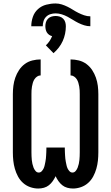

<svg xmlns="http://www.w3.org/2000/svg" viewBox="-20 -1077 640 1105"><path d="M200 8Q177 8 154 0Q131 -8 113 -24Q95 -40 83.5 -61.5Q72 -83 65.5 -106Q59 -129 56.5 -152.5Q54 -176 54 -200V-535Q54 -559 57 -583Q60 -607 68 -630Q76 -653 89.5 -673.5Q103 -694 122.5 -708.5Q142 -723 166 -729Q190 -735 214 -735V-643Q203 -643 193.5 -636.5Q184 -630 178 -620.5Q172 -611 169 -600.5Q166 -590 164 -579Q162 -568 161.5 -557Q161 -546 161 -535V-200Q161 -189 161.5 -178Q162 -167 163 -156Q164 -145 166.5 -134Q169 -123 173 -112.5Q177 -102 184.5 -93Q192 -84 203 -84Q213 -84 220 -91.5Q227 -99 231 -107.5Q235 -116 237 -125.5Q239 -135 241 -144.5Q243 -154 244 -163.5Q245 -173 245.5 -182.5Q246 -192 246.5 -201.5Q247 -211 247 -221V-228H353V-221Q353 -211 353.5 -201.5Q354 -192 354.5 -182.5Q355 -173 356 -163.5Q357 -154 359 -144.5Q361 -135 363 -125.5Q365 -116 369 -107.5Q373 -99 380 -91.5Q387 -84 397 -84Q408 -84 415.5 -93Q423 -102 427 -112.5Q431 -123 433.5 -134Q436 -145 437 -156Q438 -167 438.5 -178Q439 -189 439 -200V-535Q439 -546 438.5 -557Q438 -568 436 -579Q434 -590 431 -600.5Q428 -611 422 -620.5Q416 -630 406.5 -636.5Q397 -643 386 -643V-735Q410 -735 434 -729Q458 -723 477.5 -708.5Q497 -694 510.5 -673.5Q524 -653 532 -630Q540 -607 543 -583Q546 -559 546 -535V-200Q546 -176 543.5 -152.5Q541 -129 534.5 -106Q528 -83 516.5 -61.5Q505 -40 487 -24Q469 -8 446 0Q423 8 400 8Q383 8 367 3.5Q351 -1 338.5 -11Q326 -21 316.5 -34.5Q307 -48 300 -63Q293 -48 283.5 -34.5Q274 -21 261.5 -11Q249 -1 233 3.5Q217 8 200 8ZM160 -926Q160 -953 169 -979.5Q178 -1006 198.5 -1024.5Q219 -1043 246 -1050Q273 -1057 300 -1057Q318 -1057 335.5 -1051.5Q353 -1046 369 -1038Q385 -1030 400 -1020.5Q415 -1011 431 -1003Q447 -995 464.5 -989Q482 -983 500 -983V-926Q482 -926 464.5 -931.5Q447 -937 431 -945Q415 -953 400 -962.5Q385 -972 369 -980.5Q353 -989 335.5 -994.5Q318 -1000 300 -1000Q285 -1000 270.5 -995.5Q256 -991 245.5 -980.5Q235 -970 230.5 -955.5Q226 -941 226 -926ZM288 -771 244 -816Q256 -827 265 -840.5Q274 -854 280 -869Q271 -871 263 -876.5Q255 -882 250 -890Q245 -898 243 -907.5Q241 -917 241 -926Q241 -938 244.5 -949.5Q248 -961 256.5 -969.5Q265 -978 276.5 -981.5Q288 -985 300 -985Q312 -985 323.5 -981.5Q335 -978 343.5 -969.5Q352 -961 355.5 -949.5Q359 -938 359 -926Q359 -904 354.5 -882.5Q350 -861 341 -841Q332 -821 318.5 -803.5Q305 -786 288 -771Z"/></svg>

Font: Zed Mono Semibold Extended
Style: Regular
Weight: 600
Width: 7
Monospace: yes
Designer: Belleve Invis
Foundry: Belleve Invis
Version: Version 1.0.0; ttfautohint (v1.8.4)